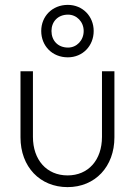

<svg xmlns="http://www.w3.org/2000/svg" viewBox="-20 -757 553 787"><path d="M257 10C370 10 449 -74 449 -194V-465H398V-196C398 -101 342 -38 257 -38C171 -38 115 -102 115 -196V-465H64V-194C64 -73 144 10 257 10ZM149 -630C149 -569 194 -522 258 -522C319 -522 364 -569 364 -630C364 -690 319 -737 258 -737C194 -737 149 -690 149 -630ZM191 -630C191 -668 217 -697 259 -697C294 -697 323 -668 323 -630C323 -591 294 -562 259 -562C217 -562 191 -591 191 -630Z"/></svg>

Font: MV Cash ExtraLight
Style: Regular
Weight: 200
Designer: Rodrigo Fuenzalida
Foundry: fragTYPE
Version: Version 1.100;Glyphs 3.1.2 (3151)